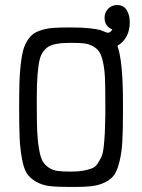

<svg xmlns="http://www.w3.org/2000/svg" viewBox="-20 -731 565 762"><path d="M56 -302Q56 -360 57 -398.5Q58 -437 62 -473Q66 -509 71.5 -530Q77 -551 88.5 -569.5Q100 -588 113 -597Q126 -606 148 -612.5Q170 -619 194 -620.5Q218 -622 254 -622H265Q308 -622 338 -618.5Q368 -615 378.5 -611.5Q389 -608 396.5 -604.5Q404 -601 408 -601Q418 -601 426 -614Q395 -626 395 -661Q395 -681 408.5 -695.5Q422 -710 443 -711H444Q470 -711 482.5 -691.5Q495 -672 495 -643Q495 -579 446 -549Q468 -489 468 -325V-281Q468 -213 465.5 -169.5Q463 -126 454.5 -91Q446 -56 434 -38Q422 -20 398 -8Q374 4 346 7.5Q318 11 272 11H256Q207 11 177 7.5Q147 4 123 -10Q99 -24 87 -42Q75 -60 67.5 -99.5Q60 -139 58 -183Q56 -227 56 -302ZM126 -316Q126 -252 127.5 -213.5Q129 -175 134.5 -142Q140 -109 148 -93.5Q156 -78 172.5 -66.5Q189 -55 209 -52.5Q229 -50 262 -50Q290 -50 309.5 -53.5Q329 -57 344 -62.5Q359 -68 368 -82.5Q377 -97 383 -110Q389 -123 392 -152Q395 -181 396 -204Q397 -227 398 -273V-334Q398 -389 396.5 -422.5Q395 -456 389 -483.5Q383 -511 374.5 -524.5Q366 -538 349 -547.5Q332 -557 312 -559Q292 -561 259 -561Q195 -561 171 -545Q147 -529 138 -497Q126 -450 126 -344Z"/></svg>

Font: CMU Typewriter Text
Style: Regular
Weight: 500
Monospace: yes
Version: Version 0.7.0